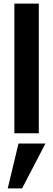

<svg xmlns="http://www.w3.org/2000/svg" viewBox="-20 -742 295 1069"><path d="M60 0H196V-722H60ZM233 57H83L23 307H103Z"/></svg>

Font: Perun
Style: Bold
Weight: 700
Foundry: Copyright (c) Stefan Peev, Context Ltd, 2016
Version: Version 1.089